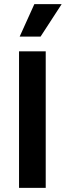

<svg xmlns="http://www.w3.org/2000/svg" viewBox="-20 -908 318 928"><path d="M72 0V-660H201V0ZM176 -731H75L146 -888H278Z"/></svg>

Font: Bricolage Grotesque 28pt SemiBold
Style: Regular
Weight: 600
Version: Version 1.001;gftools[0.9.33.dev8+g029e19f]